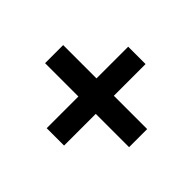

<svg xmlns="http://www.w3.org/2000/svg" viewBox="-118 -710 758 758"><g transform="rotate(-45 261.5 -330.5)"><path d="M211 -96V-282H34V-379H211V-565H312V-379H489V-282H312V-96Z"/></g></svg>

Font: Assistant
Style: Bold
Weight: 700
Designer: Hebrew By Ben Nathan, Latin by Paul Hunt
Version: Version 3.000